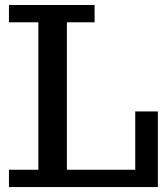

<svg xmlns="http://www.w3.org/2000/svg" viewBox="-20 -755 670 775"><path d="M617.2 0H16.1V-69.8H134.8V-665H16.1V-734.9H361.8V-665H250V-69.8H525.9V-305.2H617.2Z"/></svg>

Font: Trocchi
Style: Regular
Weight: 400
Designer: vernon adams
Version: Version 1.0; ttfautohint (v0.8) -l 6 -r 50 -G 100